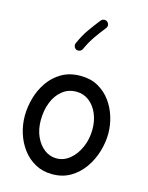

<svg xmlns="http://www.w3.org/2000/svg" viewBox="-133 -954 831 1075"><g transform="rotate(15 283.0 -416.5)"><path d="M289.1 -534.7Q347.7 -534.7 391.1 -510.3Q434.6 -485.8 463.6 -445.8Q492.7 -405.8 507.1 -357.9Q521.5 -310.1 521.5 -262.7Q521.5 -210.9 505.6 -157.7Q489.7 -104.5 458.5 -60.1Q427.2 -15.6 381.6 11.5Q335.9 38.6 275.9 38.6Q220.7 38.6 177.5 14.9Q134.3 -8.8 104.5 -48.6Q74.7 -88.4 59.3 -137.5Q43.9 -186.5 43.9 -237.3Q43.9 -289.6 58.8 -342Q73.7 -394.5 104 -438Q134.3 -481.4 180.4 -508.1Q226.6 -534.7 289.1 -534.7ZM289.1 -442.9Q242.7 -442.9 208.3 -415.5Q173.8 -388.2 155.3 -341.6Q136.7 -294.9 136.7 -237.3Q136.7 -184.1 155.5 -142.6Q174.3 -101.1 205.8 -77.1Q237.3 -53.2 275.9 -53.2Q318.4 -53.2 353.3 -82Q388.2 -110.8 408.9 -158.7Q429.7 -206.5 429.7 -262.7Q429.7 -312 412.1 -353Q394.5 -394 362.8 -418.5Q331.1 -442.9 289.1 -442.9ZM352.5 -866.7Q360.8 -860.4 362.3 -849.4Q363.8 -838.4 356.9 -830.1Q329.6 -795.9 305.9 -762Q282.2 -728 261.7 -683.1Q257.8 -673.8 247.3 -669.9Q236.8 -666 227.1 -669.9Q217.8 -673.8 213.9 -684.6Q210 -695.3 214.4 -704.6Q236.3 -753.9 262.5 -791Q288.6 -828.1 315.9 -862.3Q322.8 -870.6 333.7 -872.1Q344.7 -873.5 352.5 -866.7Z"/></g></svg>

Font: Mikhak-DS1-FD Medium
Style: Regular
Weight: 500
Designer: Amin Abedi
Version: Version 3.2